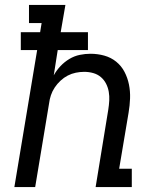

<svg xmlns="http://www.w3.org/2000/svg" viewBox="-20 -755 640 775"><path d="M38 0 130 -553H64V-625H142L148 -662H97V-735H244L225 -625H335V-553H213L197 -451Q208 -471 224 -488Q240 -505 260 -517Q280 -529 302 -533.5Q324 -538 345 -538Q374 -538 401 -530.5Q428 -523 449 -506Q470 -489 482.5 -465Q495 -441 500.5 -414Q506 -387 505 -358Q504 -329 499 -300L461 -74H512V0H366L417 -312Q420 -331 421 -349Q422 -367 419 -384.5Q416 -402 408 -417.5Q400 -433 387 -444Q374 -455 356.5 -460Q339 -465 320 -465Q303 -465 286 -461.5Q269 -458 253.5 -450Q238 -442 224.5 -429.5Q211 -417 201 -402Q191 -387 185.5 -370.5Q180 -354 178 -337L122 0Z"/></svg>

Font: Iosevka Slab Extended
Style: Italic
Weight: 400
Width: 7
Italic angle: -9°
Monospace: yes
Designer: Belleve Invis
Foundry: Belleve Invis
Version: Version 11.1.0; ttfautohint (v1.8.3)